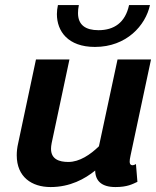

<svg xmlns="http://www.w3.org/2000/svg" viewBox="-20 -737 622 765"><path d="M210.8 -716.7C208.3 -705 206.7 -692.5 206.7 -680.8C206.7 -612.5 250.8 -550 358.3 -550C484.2 -550 560 -635.8 577.5 -716.7H494.2C479.2 -646.7 434.2 -616.7 372.5 -616.7C320.8 -616.7 290.8 -637.5 290.8 -685C290.8 -694.2 291.7 -705 294.2 -716.7ZM448.3 -500 374.2 -154.2C340 -120.8 296.7 -91.7 252.5 -91.7C215.8 -91.7 183.3 -102.5 183.3 -144.2C183.3 -150.8 184.2 -158.3 185.8 -166.7L256.7 -500H123.3L52.5 -166.7C48.3 -149.2 46.7 -132.5 46.7 -118.3C46.7 -31.7 106.7 8.3 181.7 8.3C259.2 8.3 318.3 -24.2 359.2 -57.5C360 -16.7 384.2 8.3 440 8.3C487.5 8.3 507.5 -3.3 527.5 -12.5L521.7 -83.3C521.7 -83.3 511.7 -76.7 504.2 -79.2C499.2 -80.8 496.7 -85 496.7 -93.3C496.7 -98.3 497.5 -105.8 500 -116.7L581.7 -500Z"/></svg>

Font: BoonHome
Style: Bold Oblique
Weight: 700
Italic angle: -12°
Designer: Sungsit Sawaiwan
Foundry: Sungsit Sawaiwan
Version: Version 0.2